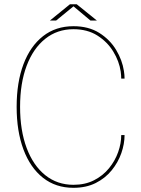

<svg xmlns="http://www.w3.org/2000/svg" viewBox="-20 -866 658 894"><path d="M560 -237Q560 -196 545 -153Q530 -110 500.2 -73.2Q470.5 -36.5 426 -14Q381.5 8.5 322 8.5Q239.5 8.5 180.2 -38.2Q121 -85 89.2 -170Q57.5 -255 57.5 -368.5Q57.5 -482.5 89.2 -566.8Q121 -651 180.2 -697.5Q239.5 -744 322 -744Q392.5 -744 442.2 -712.8Q492 -681.5 520.8 -633.5Q549.5 -585.5 557 -535.5Q560 -517.5 560 -500H544.5Q544.5 -514 542 -533Q535 -580.5 507.5 -625.8Q480 -671 433.5 -700.5Q387 -730 322 -730Q246.5 -730 190.5 -685.2Q134.5 -640.5 104 -559.5Q73.5 -478.5 73.5 -368.5Q73.5 -259 104 -177.2Q134.5 -95.5 190.5 -50.5Q246.5 -5.5 322 -5.5Q376.5 -5.5 418 -26.8Q459.5 -48 487.8 -82.8Q516 -117.5 530.2 -158Q544.5 -198.5 544.5 -237ZM212.5 -770.5 305.5 -846H337.5L431 -770.5H401L317.5 -840.5H327L241.5 -770.5Z"/></svg>

Font: Epilogue Thin
Style: Regular
Weight: 250
Designer: Tyler Finck
Foundry: Etcetera Type Co
Version: Version 2.111